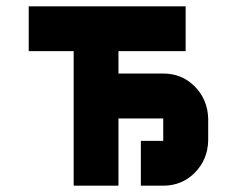

<svg xmlns="http://www.w3.org/2000/svg" viewBox="-20 -587 749 607"><path d="M496.1 -354.5Q555.2 -354.5 595.7 -313.7Q636.2 -272.9 638.2 -212.4V-141.6Q636.2 -81.5 595.7 -40.8Q555.2 0 496.1 0H425.3V-141.6H496.1V-212.4H354.5V0H212.9V-425.3H70.8V-566.9H566.9V-425.3H354.5V-354.5Z"/></svg>

Font: Blazma
Style: Regular
Weight: 400
Designer: GGBotNet
Version: 1.00